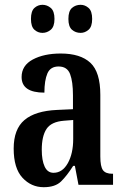

<svg xmlns="http://www.w3.org/2000/svg" viewBox="-20 -770 519 800"><path d="M162 10Q110 10 73.5 -29.5Q37 -69 37 -151Q37 -232 82 -270Q127 -308 218 -312L284 -315V-373Q284 -430 272 -461.5Q260 -493 224 -493Q190 -493 177.5 -464Q165 -435 165 -384Q70 -384 70 -449Q70 -497 116.5 -522Q163 -547 233 -547Q315 -547 356.5 -508.5Q398 -470 398 -375V-118Q398 -76 409 -61Q420 -46 448 -46H451V0H307L292 -79H285Q259 -38 234.5 -14Q210 10 162 10ZM203 -50Q240 -50 262.5 -90Q285 -130 285 -191V-270L247 -267Q194 -263 174 -233Q154 -203 154 -146Q154 -102 166 -76Q178 -50 203 -50ZM316 -633Q295 -633 280 -646Q265 -659 265 -691Q265 -724 280 -737Q295 -750 316 -750Q334 -750 349 -737Q364 -724 364 -691Q364 -659 349 -646Q334 -633 316 -633ZM157 -633Q138 -633 123.5 -646Q109 -659 109 -691Q109 -724 123.5 -737Q138 -750 157 -750Q176 -750 191.5 -737Q207 -724 207 -691Q207 -659 191.5 -646Q176 -633 157 -633Z"/></svg>

Font: Noto Serif Myanmar ExtraCondensed SemiBold
Style: Regular
Weight: 600
Width: 2
Designer: Ben Mitchell and the Monotype Design Team
Foundry: Monotype Imaging Inc.
Version: Version 2.106; ttfautohint (v1.8.4.7-5d5b)